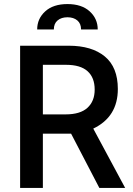

<svg xmlns="http://www.w3.org/2000/svg" viewBox="-20 -925 653 945"><path d="M79 -700H318Q432 -700 496 -647Q560 -594 560 -487Q560 -350 439 -292L596 0H469L330 -267H325H191V0H79ZM303 -362Q375 -362 410.5 -394.5Q446 -427 446 -484Q446 -543 411 -574.5Q376 -606 305 -606H191V-362ZM461 -780H379Q379 -809 360.5 -824.5Q342 -840 312 -840Q282 -840 263.5 -824.5Q245 -809 245 -780H163Q163 -833 202.5 -869Q242 -905 312 -905Q382 -905 421.5 -869Q461 -833 461 -780Z"/></svg>

Font: Cabin Medium
Style: Regular
Weight: 500
Designer: Pablo Impallari
Foundry: Pablo Impallari. http://www.impallari.com Igino Marini. http://www.ikern.com
Version: Version 2.200